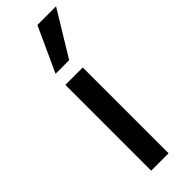

<svg xmlns="http://www.w3.org/2000/svg" viewBox="-273 -840 859 859"><g transform="rotate(-45 157.0 -410.5)"><path d="M95 0ZM95 -543H205V0H95ZM196 -821H314L185 -609H99Z"/></g></svg>

Font: Martel Sans SemiBold
Style: Regular
Weight: 600
Designer: Dan Reynolds and Mathieu Réguer
Foundry: Dan Reynolds and Mathieu Réguer
Version: Version 1.002; ttfautohint (v1.1) -l 5 -r 5 -G 72 -x 0 -D la